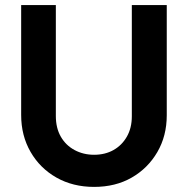

<svg xmlns="http://www.w3.org/2000/svg" viewBox="-20 -723 736 753"><path d="M349 10Q266 10 201.5 -26.5Q137 -63 100 -127Q63 -191 63 -272V-703H199V-268Q199 -221 218.5 -187Q238 -153 272.5 -134.5Q307 -116 349 -116Q392 -116 425 -134.5Q458 -153 477.5 -187Q497 -221 497 -267V-703H634V-271Q634 -190 597 -126.5Q560 -63 496.5 -26.5Q433 10 349 10Z"/></svg>

Font: Outfit SemiBold
Style: Regular
Weight: 600
Designer: Rodrigo Fuenzalida
Foundry: fragTYPE
Version: Version 1.100;gftools[0.9.27]